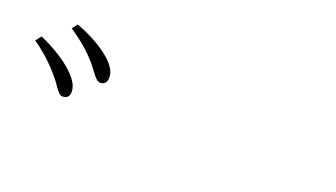

<svg xmlns="http://www.w3.org/2000/svg" viewBox="-35 -1030 1070 611"><g transform="rotate(20 500.0 -724.0)"><path d="M137 -659C159 -633 169 -608 184 -608C199 -608 207 -616 207 -632C207 -653 195 -671 170 -695C145 -718 108 -742 57 -765L42 -746C85 -716 115 -685 137 -659ZM232 -741C255 -715 266 -690 282 -690C295 -690 304 -698 304 -715C304 -736 292 -756 265 -778C240 -799 204 -820 152 -840L138 -822C183 -791 209 -768 232 -741Z"/></g></svg>

Font: Kiri Minchoo Light
Style: Regular
Weight: 300
Designer: Ryoko NISHIZUKA 西塚涼子 (kana & ideographs); Frank Grießhammer (Latin, Greek & Cyrillic);
akenotsuki.com/eyeben/fonts/ (U+
Foundry: Adobe
akenotsuki.com/eyeben/fonts/
Version: Version 4.002;hotconv 1.0.119;makeotfexe 2.5.65604